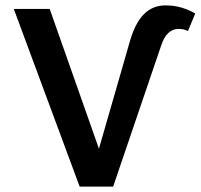

<svg xmlns="http://www.w3.org/2000/svg" viewBox="-20 -691 743 711"><path d="M275 0 31 -658H164L386 -28H314L463 -545Q483 -610 515 -640.5Q547 -671 592 -671Q626 -671 653.5 -662.5Q681 -654 703 -641L676 -576Q666 -581 658 -582.5Q650 -584 641 -584Q620 -584 603.5 -569Q587 -554 576 -520L399 0Z"/></svg>

Font: Ysabeau
Style: Bold
Weight: 700
Designer: Christian Thalmann (Catharsis Fonts)
Version: Version 2.000;gftools[0.9.27.dev2+g8671c4b]